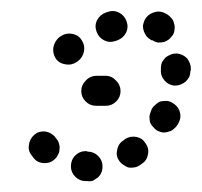

<svg xmlns="http://www.w3.org/2000/svg" viewBox="-20 -305 370 352"><path d="M118 -20Q114 -16 112 -11Q110 -6 110 0Q110 11 118 19Q126 27 137 27H140Q146 28 151 26Q156 23 160 20Q164 16 166 11Q168 6 168 0Q168 -11 160 -19Q152 -27 141 -27L138 -28Q132 -28 127 -26Q122 -24 118 -20ZM198 -11Q201 -6 206 -3Q210 0 215 2Q221 3 226 2Q232 1 236 -2Q238 -3 239 -4Q249 -10 251 -21Q254 -32 247 -42Q244 -47 240 -50Q235 -53 230 -54Q225 -55 219 -54Q214 -53 209 -50Q208 -49 207 -48Q197 -42 195 -31Q192 -20 198 -11ZM43 -58Q34 -50 33 -39Q31 -28 39 -19L41 -16Q48 -7 59 -6Q71 -5 79 -12Q84 -16 86 -21Q89 -25 89 -31Q90 -36 88 -42Q87 -47 83 -51L81 -54Q74 -62 63 -64Q51 -65 43 -58ZM255 -81Q257 -76 261 -72Q264 -68 269 -65Q274 -63 279 -62Q285 -62 290 -64Q295 -65 299 -69Q303 -72 306 -77Q307 -79 308 -81Q313 -91 309 -102Q305 -112 295 -117Q290 -120 285 -120Q279 -120 274 -119Q269 -117 265 -113Q261 -110 258 -105Q258 -103 257 -102Q255 -97 254 -92Q254 -86 255 -81ZM129 -138Q129 -149 137 -157Q145 -166 157 -166H174Q185 -166 193 -157Q201 -149 201 -138Q201 -127 193 -119Q185 -111 174 -111H157Q145 -111 137 -119Q129 -127 129 -138ZM300 -148Q306 -148 311 -150Q316 -152 320 -155Q324 -159 327 -164Q329 -169 329 -174L330 -178Q330 -189 323 -198Q315 -206 304 -207Q298 -207 293 -205Q288 -203 284 -200Q280 -196 277 -191Q275 -186 275 -181V-177Q274 -166 282 -157Q289 -149 300 -148ZM130 -231Q124 -241 112 -243Q101 -245 92 -239L89 -237Q85 -234 82 -229Q79 -224 78 -219Q77 -214 78 -208Q79 -203 82 -198Q88 -189 100 -187Q111 -185 120 -191L123 -193Q132 -200 134 -211Q136 -222 130 -231ZM281 -228Q286 -230 290 -233Q294 -237 297 -241Q300 -246 300 -252Q301 -257 299 -262Q298 -268 294 -272Q291 -276 286 -279Q284 -280 282 -281Q272 -286 261 -282Q250 -278 245 -268Q243 -263 242 -258Q242 -252 244 -247Q246 -242 249 -238Q253 -234 258 -231Q259 -231 260 -231Q264 -228 270 -227Q275 -227 281 -228ZM212 -266Q208 -277 198 -282Q188 -287 177 -283L174 -282Q163 -278 158 -268Q153 -258 157 -247Q161 -236 171 -231Q181 -226 192 -230L195 -231Q206 -235 211 -245Q216 -255 212 -266Z"/></svg>

Font: FRB American Cursive Guidelines Dotted Ultra
Style: Bold Italic
Weight: 1000
Italic angle: -25°
Version: Version 2.0;Modular Font Editor K font №1